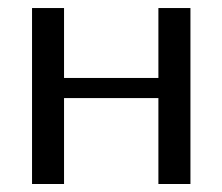

<svg xmlns="http://www.w3.org/2000/svg" viewBox="-20 -460 555 480"><path d="M60.1 -439.9H140.1V-265.1H376V-439.9H456.1V0H376V-214.8H140.1V0H60.1Z"/></svg>

Font: Pfennig
Style: Medium
Weight: 500
Version: Version 20120410 ; ttfautohint (v0.8)